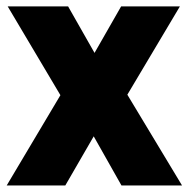

<svg xmlns="http://www.w3.org/2000/svg" viewBox="-34 -568 577 588"><path d="M-13.5 0 151 -276.5 -10.5 -548.5H174.5L255.5 -406L337 -548.5H517L356 -278L523.5 0H338L253 -150.5L166 0Z"/></svg>

Font: Encode Sans Cnd XBd
Style: Regular
Weight: 800
Width: 3
Designer: Multiple Designers
Foundry: Impallari Type
Version: Version 3.002; ttfautohint (v1.8.3) -l 8 -r 50 -G 200 -x 14 